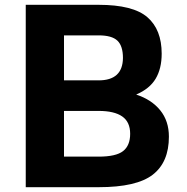

<svg xmlns="http://www.w3.org/2000/svg" viewBox="-20 -778 777 798"><path d="M682 -210Q682 -104 615 -52Q548 0 390 0H87V-758H390Q533 -758 592.5 -706.5Q652 -655 652 -555Q652 -493 627 -451Q602 -409 546 -385Q610 -364 646 -319.5Q682 -275 682 -210ZM246 -444H390Q490 -444 491 -537Q491 -587 468 -609Q445 -631 390 -631H246ZM390 -317H246V-127H390Q462 -127 491.5 -150Q521 -173 521 -222Q521 -271 488 -294Q455 -317 390 -317Z"/></svg>

Font: Biryani ExtraBold
Style: Regular
Weight: 800
Designer: Dan Reynolds and Mathieu Reguer
Foundry: Dan Reynolds and Mathieu Reguer
Version: Version 1.004; ttfautohint (v1.1) -l 5 -r 5 -G 72 -x 0 -D la